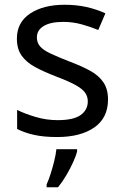

<svg xmlns="http://www.w3.org/2000/svg" viewBox="-20 -566 519 807"><path d="M434 -148Q434 -70 376 -30Q318 10 220 10Q164 10 123.5 1Q83 -8 52 -24V-104Q84 -88 129.5 -74.5Q175 -61 222 -61Q289 -61 319 -82.5Q349 -104 349 -140Q349 -160 338 -176Q327 -192 298.5 -208Q270 -224 217 -244Q165 -264 128 -284Q91 -304 71 -332Q51 -360 51 -404Q51 -472 106.5 -509Q162 -546 252 -546Q301 -546 343.5 -536.5Q386 -527 423 -510L393 -440Q359 -454 322 -464Q285 -474 246 -474Q192 -474 163.5 -456.5Q135 -439 135 -409Q135 -387 148 -371.5Q161 -356 191.5 -341.5Q222 -327 273 -307Q324 -288 360 -268Q396 -248 415 -219.5Q434 -191 434 -148ZM304 70Q300 88 287.5 115.5Q275 143 258.5 171Q242 199 224 221H176V209Q184 192 192.5 165.5Q201 139 208 110.5Q215 82 217 61H304Z"/></svg>

Font: Noto Sans Hatran
Style: Regular
Weight: 400
Designer: Monotype Design Team
Foundry: Monotype Imaging Inc.
Version: Version 2.001; ttfautohint (v1.8.4.7-5d5b)